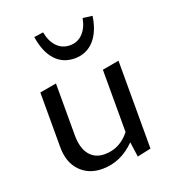

<svg xmlns="http://www.w3.org/2000/svg" viewBox="-123 -751 770 854"><g transform="rotate(-20 262.0 -324.5)"><path d="M271 -499Q215 -499 179.5 -538Q144 -577 133 -650L177 -656Q185 -612 209.5 -586.5Q234 -561 271 -561Q307 -561 331.5 -586.5Q356 -612 364 -656L409 -650Q398 -577 362 -538Q326 -499 271 -499ZM370 -409 449 -423V-7L384 7L374 -64Q306 5 218 5Q154 5 114 -36.5Q74 -78 74 -150V-409L153 -423V-177Q153 -118 178.5 -85.5Q204 -53 250 -53Q322 -53 370 -114Z"/></g></svg>

Font: EauTestInfant Medium
Style: Regular
Weight: 500
Designer: Christian Thalmann (Catharsis Fonts)
Version: Version 0.001;PS 000.001;hotconv 1.0.88;makeotf.lib2.5.64775